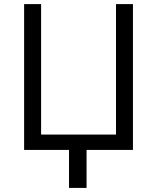

<svg xmlns="http://www.w3.org/2000/svg" viewBox="-20 -734 769 940"><path d="M630.9 0H403.8V186H317.9V0H98.1V-713.9H181.2V-75.2H547.9V-713.9H630.9Z"/></svg>

Font: OpenSans
Style: Regular
Weight: 400
Foundry: Ascender Corporation
Version: Version 1.10